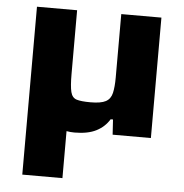

<svg xmlns="http://www.w3.org/2000/svg" viewBox="-51 -560 777 810"><g transform="rotate(5 337.0 -154.5)"><path d="M73 201V-510H243V-241Q243 -188 249 -164Q255 -140 274 -134Q293 -128 333 -128Q377 -128 397.5 -139Q418 -150 424 -175.5Q430 -201 430 -242V-510H600V0H438L434 -64H424Q404 -31 368.5 -13Q333 5 277 5Q259 5 243 2V201Z"/></g></svg>

Font: Saira Expanded
Style: Bold
Weight: 700
Width: 7
Designer: Hector Gatti with collaboration of the Omnibus-Type team
Foundry: Omnibus-Type
Version: Version 1.100; ttfautohint (v1.8.3)